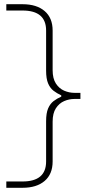

<svg xmlns="http://www.w3.org/2000/svg" viewBox="-20 -780 412 912"><path d="M10 112V82H87Q199 82 199 -13V-204Q199 -242.5 208.5 -264.8Q218 -287 234.2 -299.5Q250.5 -312 271 -321V-327Q250.5 -336.5 234.2 -349Q218 -361.5 208.5 -383.8Q199 -406 199 -445V-635Q199 -730 87 -730H10V-760H87Q154 -760 192 -727.5Q230 -695 230 -635V-447Q230 -407 245.5 -383.2Q261 -359.5 284.8 -349.2Q308.5 -339 334 -339H362V-310H334Q308.5 -310 284.8 -299.8Q261 -289.5 245.5 -265.8Q230 -242 230 -202V-13Q230 47 192 79.5Q154 112 87 112Z"/></svg>

Font: Heraclito Thin
Style: Regular
Weight: 100
Designer: Kostas Bartsokas (font) & Cristiano Sobral (main changes)
Foundry: Kostas Bartsokas (font) & Cristiano Sobral (main changes)
Version: Version 1.00;July 8, 2020;FontCreator 13.0.0.2655 64-bit